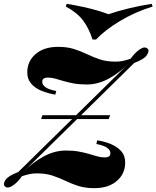

<svg xmlns="http://www.w3.org/2000/svg" viewBox="-50 -966 815 1000"><path d="M164 -346 171 -366H524L516 -346ZM452 -216Q452 -216 454 -225.5Q456 -235 456 -235Q492 -230 525.5 -216.5Q559 -203 580.5 -179.5Q602 -156 602 -119Q602 -61 558.5 -23.5Q515 14 441 14Q394 14 358 2.5Q322 -9 290 -24.5Q258 -40 223 -51.5Q188 -63 142 -63Q121 -63 102.5 -59Q84 -55 64 -48Q42 -16 16 1Q-10 18 -24 5Q-36 -6 -22 -28Q-8 -50 45 -70L625 -640Q574 -588 517.5 -557Q461 -526 402 -526Q363 -526 333.5 -531.5Q304 -537 280.5 -544Q257 -551 237.5 -556.5Q218 -562 199 -562Q186 -562 178 -557Q170 -552 170 -539Q170 -525 186 -512.5Q202 -500 243 -492Q243 -492 240.5 -482.5Q238 -473 238 -473Q203 -479 169 -492Q135 -505 113.5 -529Q92 -553 92 -589Q92 -647 135.5 -684.5Q179 -722 253 -722Q300 -722 336 -710.5Q372 -699 404 -683.5Q436 -668 471 -656.5Q506 -645 552 -645Q573 -645 591.5 -649Q610 -653 630 -660Q653 -692 678 -709Q703 -726 718 -713Q730 -703 716 -680.5Q702 -658 649 -638L69 -68Q120 -120 177 -151Q234 -182 293 -182Q332 -182 361.5 -176.5Q391 -171 414.5 -164Q438 -157 457.5 -151.5Q477 -146 496 -146Q509 -146 517 -151Q525 -156 525 -169Q525 -183 509 -195.5Q493 -208 452 -216ZM515 -892Q562 -908 619 -922Q676 -936 740 -946L745 -932Q654 -904 575.5 -857Q497 -810 450 -760H432Q413 -819 382.5 -859.5Q352 -900 293 -932L297 -946Q347 -938 385 -929.5Q423 -921 454.5 -912Q486 -903 515 -892Z"/></svg>

Font: Playfair Display Black
Style: Italic
Weight: 900
Italic angle: -14°
Designer: Claus Eggers Sørensen
Foundry: Claus Eggers Sørensen
Version: Version 1.203